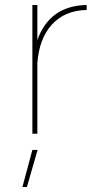

<svg xmlns="http://www.w3.org/2000/svg" viewBox="-20 -537 378 771"><path d="M130 -376Q179 -514 328 -517V-497Q240 -495 188.5 -438.5Q137 -382 130 -283V0H110V-517H130ZM70 214 110 65H131L88 214Z"/></svg>

Font: Montserrat arm Thin
Style: Regular
Weight: 250
Designer: Julieta Ulanovsky
Foundry: Julieta Ulanovsky
Version: Version 6.000;PS 006.000;hotconv 1.0.88;makeotf.lib2.5.64775